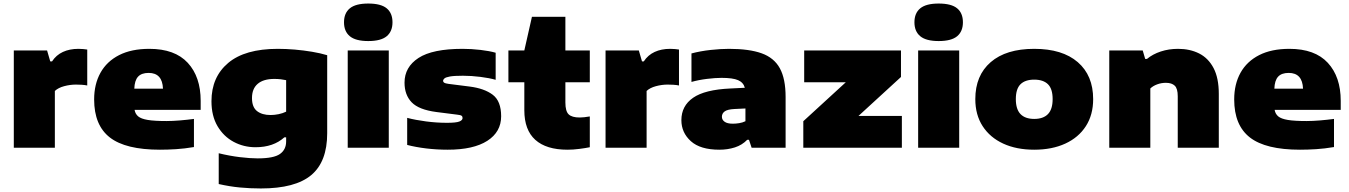

<svg xmlns="http://www.w3.org/2000/svg" viewBox="-20 -835 7624 1085"><path d="M58 0V-550H246L264 -488H274Q297.5 -524 335.5 -541.5Q373.5 -559 423 -559Q436.5 -559 450 -557.8Q463.5 -556.5 473 -555V-352Q458 -355 440.8 -356Q423.5 -357 409 -357Q376 -357 342.5 -348Q309 -339 290 -321V0Z M884 11Q690 11 601 -58Q512 -127 512 -273Q512 -359.5 547.8 -423.8Q583.5 -488 653 -523.5Q722.5 -559 824 -559Q968 -559 1041 -480Q1114 -401 1114 -265V-214H740.5Q744.5 -191 761 -177.2Q777.5 -163.5 815.2 -157.2Q853 -151 921 -151Q955.5 -151 997 -154.5Q1038.5 -158 1076 -163V-4Q1023 5 975 8Q927 11 884 11ZM820 -423Q779.5 -423 760 -401.5Q740.5 -380 739 -334H901Q897.5 -423 820 -423Z M1454 230Q1394 230 1335.8 224.5Q1277.5 219 1216 205V31Q1277.5 46 1335.5 53Q1393.5 60 1436 60Q1527 60 1562 35.2Q1597 10.5 1597 -36V-59H1587Q1525 -3 1424 -3Q1357 -3 1300.2 -33.5Q1243.5 -64 1209.2 -122Q1175 -180 1175 -263Q1175 -399.5 1269.5 -479.2Q1364 -559 1550 -559Q1596 -559 1646 -554.8Q1696 -550.5 1743.5 -542.5Q1791 -534.5 1829 -523V-82Q1829 79 1738.8 154.5Q1648.5 230 1454 230ZM1509 -185Q1531.5 -185 1554.5 -189.8Q1577.5 -194.5 1597 -204V-382Q1583.5 -385 1566.5 -387Q1549.5 -389 1530 -389Q1468.5 -389 1436.2 -361.2Q1404 -333.5 1404 -281Q1404 -229.5 1432.5 -207.2Q1461 -185 1509 -185Z M1945 0V-550H2177V0ZM2061 -603Q1990 -603 1957 -630.2Q1924 -657.5 1924 -709Q1924 -761 1957 -788Q1990 -815 2061 -815Q2132.5 -815 2165.2 -788Q2198 -761 2198 -709Q2198 -657.5 2165.2 -630.2Q2132.5 -603 2061 -603Z M2510 11Q2448.5 11 2388.5 3.8Q2328.5 -3.5 2281 -16V-169Q2328.5 -156.5 2388 -148.8Q2447.5 -141 2506 -141Q2557 -141 2575.5 -148.2Q2594 -155.5 2594 -168Q2594 -176.5 2588.5 -180.8Q2583 -185 2564 -187L2446 -202Q2346.5 -215 2306.2 -257Q2266 -299 2266 -368Q2266 -456 2345 -507.5Q2424 -559 2594 -559Q2643.5 -559 2695 -553Q2746.5 -547 2781 -537V-384Q2746.5 -394 2695.2 -400.5Q2644 -407 2596 -407Q2547 -407 2523 -402.8Q2499 -398.5 2491.5 -391.8Q2484 -385 2484 -378Q2484 -371.5 2490.2 -367.5Q2496.5 -363.5 2515 -361L2633 -346Q2717 -335.5 2764.5 -299.5Q2812 -263.5 2812 -178Q2812 -89.5 2733.8 -39.2Q2655.5 11 2510 11Z M3187 11Q3067 11 3005 -44.8Q2943 -100.5 2943 -212V-370H2853V-550H2943L2986 -740H3175V-550H3313V-370H3175V-256Q3175 -206.5 3193.5 -188.8Q3212 -171 3256 -171Q3278.5 -171 3313 -177V-3Q3288.5 2 3253.5 6.5Q3218.5 11 3187 11Z M3402 0V-550H3590L3608 -488H3618Q3641.5 -524 3679.5 -541.5Q3717.5 -559 3767 -559Q3780.5 -559 3794 -557.8Q3807.5 -556.5 3817 -555V-352Q3802 -355 3784.8 -356Q3767.5 -357 3753 -357Q3720 -357 3686.5 -348Q3653 -339 3634 -321V0Z M4045.5 11Q3937.5 11 3884 -37.2Q3830.5 -85.5 3830.5 -156Q3830.5 -236.5 3896.8 -282.5Q3963 -328.5 4107.5 -335L4189 -339Q4181 -369 4151 -382Q4121 -395 4057.5 -395Q4022.5 -395 3975.2 -389.2Q3928 -383.5 3887.5 -372V-533Q3938.5 -546.5 3995.8 -552.8Q4053 -559 4099.5 -559Q4213.5 -559 4284 -533.8Q4354.5 -508.5 4387 -449Q4419.5 -389.5 4419.5 -287V0H4227.5L4212.5 -45H4202.5Q4173.5 -15 4132.8 -2Q4092 11 4045.5 11ZM4059.5 -175Q4059.5 -158 4074.8 -147Q4090 -136 4121.5 -136Q4138 -136 4157 -139Q4176 -142 4192.5 -150V-222L4130.5 -219Q4091 -217 4075.2 -205.5Q4059.5 -194 4059.5 -175Z M4519.5 0V-150L4759.5 -370H4524.5V-550H5071.5V-400L4831.5 -180H5076.5V0Z M5168.5 0V-550H5400.5V0ZM5284.5 -603Q5213.5 -603 5180.5 -630.2Q5147.5 -657.5 5147.5 -709Q5147.5 -761 5180.5 -788Q5213.5 -815 5284.5 -815Q5356 -815 5388.8 -788Q5421.5 -761 5421.5 -709Q5421.5 -657.5 5388.8 -630.2Q5356 -603 5284.5 -603Z M5824.5 11Q5724 11 5649.2 -23.5Q5574.5 -58 5533 -122Q5491.5 -186 5491.5 -275Q5491.5 -408.5 5578.5 -483.8Q5665.5 -559 5824.5 -559Q5983.5 -559 6070.5 -483.8Q6157.5 -408.5 6157.5 -275Q6157.5 -186 6116.2 -122Q6075 -58 6000 -23.5Q5925 11 5824.5 11ZM5824.5 -163Q5875.5 -163 5902 -190.2Q5928.5 -217.5 5928.5 -275Q5928.5 -333 5902 -359Q5875.5 -385 5824.5 -385Q5773.5 -385 5747 -359Q5720.5 -333 5720.5 -275Q5720.5 -217.5 5747 -190.2Q5773.5 -163 5824.5 -163Z M6248.5 0V-550H6437.5L6451.5 -502H6461.5Q6494 -529 6539.5 -544Q6585 -559 6637.5 -559Q6704.5 -559 6756.5 -532.8Q6808.5 -506.5 6838 -450.2Q6867.5 -394 6867.5 -304V0H6635.5V-291Q6635.5 -334.5 6618.5 -350.8Q6601.5 -367 6568.5 -367Q6542.5 -367 6519 -358.2Q6495.5 -349.5 6480.5 -335V0Z M7326.5 11Q7132.5 11 7043.5 -58Q6954.5 -127 6954.5 -273Q6954.5 -359.5 6990.2 -423.8Q7026 -488 7095.5 -523.5Q7165 -559 7266.5 -559Q7410.5 -559 7483.5 -480Q7556.5 -401 7556.5 -265V-214H7183Q7187 -191 7203.5 -177.2Q7220 -163.5 7257.8 -157.2Q7295.5 -151 7363.5 -151Q7398 -151 7439.5 -154.5Q7481 -158 7518.5 -163V-4Q7465.5 5 7417.5 8Q7369.5 11 7326.5 11ZM7262.5 -423Q7222 -423 7202.5 -401.5Q7183 -380 7181.5 -334H7343.5Q7340 -423 7262.5 -423Z"/></svg>

Font: Encode Sans Expanded Expanded Black
Style: Regular
Weight: 900
Width: 7
Designer: Multiple Designers
Foundry: Impallari Type
Version: Version 3.000; ttfautohint (v1.8.3) -l 8 -r 50 -G 200 -x 14 